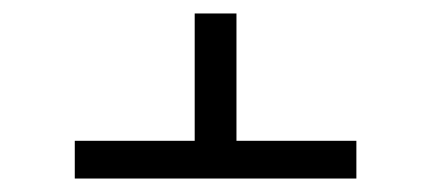

<svg xmlns="http://www.w3.org/2000/svg" viewBox="-20 -577 640 285"><path d="M91 -312V-368H269V-557H331V-368H509V-312Z"/></svg>

Font: Iosevka Light Extended
Style: Regular
Weight: 300
Width: 7
Monospace: yes
Designer: Belleve Invis
Foundry: Belleve Invis
Version: Version 32.5.0; ttfautohint (v1.8.4)